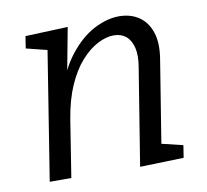

<svg xmlns="http://www.w3.org/2000/svg" viewBox="-65 -609 736 683"><g transform="rotate(-10 302.5 -267.0)"><path d="M387.8 3.3 444.1 -345.6Q451.5 -388.2 444.5 -416.5Q437.5 -444.8 420 -459.1Q402.6 -473.5 376.3 -473.5Q348.6 -473.5 317.7 -457.5Q286.7 -441.5 257.6 -409Q228.5 -376.6 206.2 -326.1Q183.9 -275.7 172.6 -206.8L139.9 0H61.9L141.9 -502.7L169 -454.8L60.2 -481.9L66.9 -525.4L220.5 -531.4L183.5 -334.5L159.4 -296.6Q185.7 -383.7 227.6 -436.3Q269.4 -489 316.6 -513Q363.8 -537.1 405.8 -537.1Q447.8 -537.1 477.8 -516.9Q507.8 -496.7 520.8 -457.5Q533.8 -418.3 524.2 -360.7L473.5 -45.8L440.7 -72.9L552.8 -45.8L545.8 -1.3Z"/></g></svg>

Font: Bitter Thin
Style: Italic
Weight: 100
Italic angle: -9°
Designer: Sol Matas, and Bitter project Authors
Foundry: Sol Matas
Version: Version 2.002